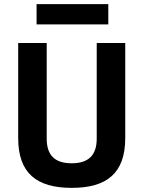

<svg xmlns="http://www.w3.org/2000/svg" viewBox="-20 -900 694 929"><path d="M206 -692H68V-232C68 -62 157 9 327 9C497 9 586 -62 586 -232V-692H448V-229C448 -149 408 -110 327 -110C246 -110 206 -148 206 -229ZM504 -782V-880H157V-782Z"/></svg>

Font: RazerF5
Style: Bold
Weight: 700
Foundry: Razer Inc.
Version: Version 2